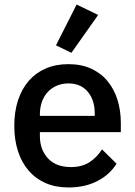

<svg xmlns="http://www.w3.org/2000/svg" viewBox="-20 -815 596 847"><path d="M282 12Q226 12 182 -7Q138 -26 107 -61.5Q76 -97 59.5 -147.5Q43 -198 43 -260Q43 -322 59.5 -372.5Q76 -423 107 -458.5Q138 -494 182 -513Q226 -532 282 -532Q339 -532 382.5 -512Q426 -492 455 -456.5Q484 -421 498.5 -374Q513 -327 513 -273V-232H156V-215Q156 -155 191.5 -116.5Q227 -78 293 -78Q341 -78 374 -99Q407 -120 430 -156L494 -93Q465 -45 410 -16.5Q355 12 282 12ZM282 -447Q254 -447 230.5 -437Q207 -427 190.5 -409Q174 -391 165 -366Q156 -341 156 -311V-304H398V-314Q398 -374 367 -410.5Q336 -447 282 -447ZM295 -582 227 -615 318 -795 413 -749Z"/></svg>

Font: IBM Plex Arabic Medium
Style: Regular
Weight: 500
Designer: Mike Abbink, Paul van der Laan, Pieter van Rosmalen, Wael Morcos, Khajak Apelian
Foundry: Bold Monday
Version: Version 1.0